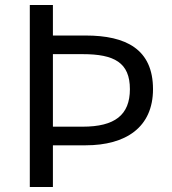

<svg xmlns="http://www.w3.org/2000/svg" viewBox="-20 -753 691 773"><path d="M100 0H193V-168H325C486 -168 596 -240 596 -394C596 -555 487 -610 325 -610H193V-733H100ZM193 -243V-535H313C440 -535 503 -501 503 -394C503 -290 442 -243 313 -243Z"/></svg>

Font: Squished Noto Sans CJK JP Regular
Style: Regular
Weight: 400
Designer: Ryoko NISHIZUKA (kana & ideographs); Paul D. Hunt (Latin, Greek & Cyrillic); Wenlong ZHANG (bopomofo); Sandoll Communica
Foundry: Adobe Systems Incorporated
Version: Version 1.004;PS 1.004;hotconv 1.0.82;makeotf.lib2.5.63406